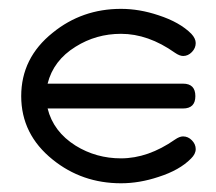

<svg xmlns="http://www.w3.org/2000/svg" viewBox="-20 -420 496 440"><path d="M428.5 -321.3Q428.5 -309.8 419.8 -300.8Q411.1 -291.7 399.7 -291.7Q391.6 -291.7 380.9 -299.1Q319.6 -342.5 257.3 -342.5Q200.4 -342.5 153.3 -313Q102.3 -281.5 89.1 -228.3H399.4Q427.7 -228.3 427.7 -199.7Q427.7 -171.4 399.4 -171.4H89.1Q102.3 -118.2 153.3 -86.2Q200.4 -57.1 257.3 -57.1Q319.3 -57.1 380.9 -100.1Q391.4 -107.4 399.4 -107.4Q411.1 -107.4 419.8 -98.4Q428.5 -89.4 428.5 -78.4Q428.5 -67.1 417.7 -56.6Q391.6 -30 343.3 -14.6Q299.6 0 257.3 0Q168 0 100.8 -54.2Q28.6 -112.1 28.6 -199.7Q28.6 -287.4 100.8 -345Q168 -399.7 257.3 -399.7Q299.6 -399.7 343.3 -385Q392.1 -369.1 418.5 -342.5Q428.5 -331.8 428.5 -321.3Z"/></svg>

Font: EnergyBar
Style: Regular
Weight: 400
Italic angle: -10°
Version: 1.0 2000-03-28